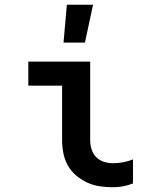

<svg xmlns="http://www.w3.org/2000/svg" viewBox="-20 -779 640 807"><path d="M455 8Q427 8 399.5 4Q372 0 347 -11.5Q322 -23 300.5 -41Q279 -59 265.5 -83Q252 -107 246.5 -134.5Q241 -162 241 -189V-419H99V-520H359V-189Q359 -170 365 -151Q371 -132 384.5 -118.5Q398 -105 416.5 -99Q435 -93 455 -93Q476 -93 497.5 -97Q519 -101 539 -109V-8Q519 0 497.5 4Q476 8 455 8ZM247 -600 261 -759H371L337 -600Z"/></svg>

Font: Iosevka Extended
Style: Bold
Weight: 700
Width: 7
Monospace: yes
Designer: Belleve Invis
Foundry: Belleve Invis
Version: Version 32.5.0; ttfautohint (v1.8.4)